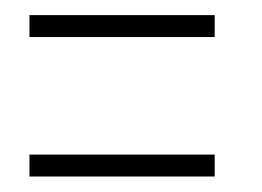

<svg xmlns="http://www.w3.org/2000/svg" viewBox="-20 -370 346 254"><path d="M19 -321H264V-350H19ZM19 -136.5H264V-165.5H19Z"/></svg>

Font: Anybody SemiExpanded ExtraLight
Style: Regular
Weight: 250
Width: 6
Version: Version 1.113;gftools[0.9.25]